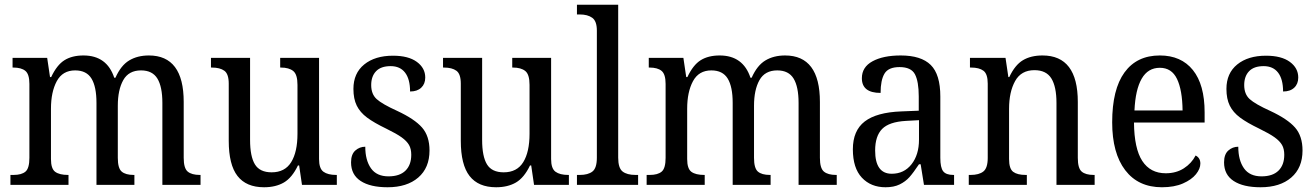

<svg xmlns="http://www.w3.org/2000/svg" viewBox="-20 -780 5552 810"><path d="M24 -42H37Q71 -42 87.5 -56Q104 -70 104 -114V-426Q104 -467 87 -481Q70 -495 36 -495H33V-536H179L191 -455H196Q220 -506 252 -526Q284 -546 332 -546Q431 -546 462 -452H467Q490 -504 525 -525Q560 -546 608 -546Q755 -546 755 -350V-114Q755 -70 772 -56Q789 -42 823 -42H826V0H665V-346Q665 -414 644 -448.5Q623 -483 575 -483Q523 -483 500 -442Q477 -401 477 -334V-114Q477 -70 493.5 -56Q510 -42 544 -42H547V0H387V-346Q387 -414 366 -448.5Q345 -483 297 -483Q244 -483 219.5 -437.5Q195 -392 195 -321V-109Q195 -68 213 -55Q231 -42 267 -42H269V0H24Z M945 -186V-427Q945 -468 926.5 -481.5Q908 -495 874 -495H870V-536H1035V-190Q1035 -120 1055.5 -86.5Q1076 -53 1126 -53Q1182 -53 1208.5 -96Q1235 -139 1235 -216V-422Q1235 -466 1217 -480.5Q1199 -495 1165 -495H1162V-536H1326V-109Q1326 -69 1344.5 -55.5Q1363 -42 1398 -42H1401V0H1254L1242 -82H1237Q1212 -30 1177.5 -10Q1143 10 1094 10Q1019 10 982 -37.5Q945 -85 945 -186Z M1461 -95Q1461 -129 1479 -145Q1497 -161 1521 -161Q1521 -104 1545 -70Q1569 -36 1619 -36Q1666 -36 1690.5 -60Q1715 -84 1715 -127Q1715 -152 1705.5 -168.5Q1696 -185 1674.5 -200.5Q1653 -216 1610 -237Q1558 -262 1528.5 -284Q1499 -306 1485 -334.5Q1471 -363 1471 -405Q1471 -471 1516.5 -508Q1562 -545 1638 -545Q1703 -545 1738.5 -519Q1774 -493 1774 -453Q1774 -426 1757 -410Q1740 -394 1710 -394Q1710 -446 1689 -473.5Q1668 -501 1628 -501Q1587 -501 1566.5 -479.5Q1546 -458 1546 -421Q1546 -383 1569 -362Q1592 -341 1656 -312Q1729 -278 1760.5 -242Q1792 -206 1792 -145Q1792 -72 1744.5 -31Q1697 10 1615 10Q1542 10 1501.5 -16.5Q1461 -43 1461 -95Z M1924 -186V-427Q1924 -468 1905.5 -481.5Q1887 -495 1853 -495H1849V-536H2014V-190Q2014 -120 2034.5 -86.5Q2055 -53 2105 -53Q2161 -53 2187.5 -96Q2214 -139 2214 -216V-422Q2214 -466 2196 -480.5Q2178 -495 2144 -495H2141V-536H2305V-109Q2305 -69 2323.5 -55.5Q2342 -42 2377 -42H2380V0H2233L2221 -82H2216Q2191 -30 2156.5 -10Q2122 10 2073 10Q1998 10 1961 -37.5Q1924 -85 1924 -186Z M2414 -42H2426Q2461 -42 2479.5 -56.5Q2498 -71 2498 -115V-651Q2498 -691 2478.5 -705Q2459 -719 2426 -719H2414V-760H2588V-115Q2588 -71 2606.5 -56.5Q2625 -42 2661 -42H2672V0H2414Z M2708 -42H2721Q2755 -42 2771.5 -56Q2788 -70 2788 -114V-426Q2788 -467 2771 -481Q2754 -495 2720 -495H2717V-536H2863L2875 -455H2880Q2904 -506 2936 -526Q2968 -546 3016 -546Q3115 -546 3146 -452H3151Q3174 -504 3209 -525Q3244 -546 3292 -546Q3439 -546 3439 -350V-114Q3439 -70 3456 -56Q3473 -42 3507 -42H3510V0H3349V-346Q3349 -414 3328 -448.5Q3307 -483 3259 -483Q3207 -483 3184 -442Q3161 -401 3161 -334V-114Q3161 -70 3177.5 -56Q3194 -42 3228 -42H3231V0H3071V-346Q3071 -414 3050 -448.5Q3029 -483 2981 -483Q2928 -483 2903.5 -437.5Q2879 -392 2879 -321V-109Q2879 -68 2897 -55Q2915 -42 2951 -42H2953V0H2708Z M3578 -150Q3578 -229 3628 -267.5Q3678 -306 3782 -310L3856 -313V-373Q3856 -436 3840 -466.5Q3824 -497 3775 -497Q3728 -497 3711.5 -469.5Q3695 -442 3695 -388Q3616 -388 3616 -450Q3616 -497 3661 -521.5Q3706 -546 3780 -546Q3866 -546 3906.5 -506Q3947 -466 3947 -373V-114Q3947 -73 3959 -57.5Q3971 -42 4002 -42H4005V0H3878L3864 -87H3857Q3833 -51 3816.5 -32.5Q3800 -14 3775.5 -2Q3751 10 3716 10Q3654 10 3616 -30.5Q3578 -71 3578 -150ZM3857 -191V-273L3802 -270Q3731 -266 3701.5 -236Q3672 -206 3672 -145Q3672 -47 3742 -47Q3794 -47 3825.5 -87Q3857 -127 3857 -191Z M4067 -42H4075Q4110 -42 4128.5 -56.5Q4147 -71 4147 -114V-427Q4147 -468 4129 -481.5Q4111 -495 4077 -495H4072V-536H4222L4234 -455H4238Q4262 -506 4295.5 -526Q4329 -546 4378 -546Q4527 -546 4527 -350V-114Q4527 -70 4543.5 -56Q4560 -42 4594 -42H4598V0H4437V-346Q4437 -414 4415.5 -449Q4394 -484 4344 -484Q4288 -484 4262.5 -438Q4237 -392 4237 -321V-109Q4237 -68 4254.5 -55Q4272 -42 4307 -42H4312V0H4067Z M4672 -264Q4672 -403 4724 -474.5Q4776 -546 4873 -546Q4963 -546 5012.5 -484.5Q5062 -423 5062 -306V-263H4764Q4765 -153 4799 -101Q4833 -49 4898 -49Q4942 -49 4974.5 -70Q5007 -91 5024 -124Q5044 -114 5044 -90Q5044 -68 5025.5 -45Q5007 -22 4970.5 -6Q4934 10 4882 10Q4782 10 4727 -62Q4672 -134 4672 -264ZM4969 -314Q4968 -400 4945.5 -447Q4923 -494 4873 -494Q4823 -494 4796.5 -448Q4770 -402 4766 -314Z M5144 -95Q5144 -129 5162 -145Q5180 -161 5204 -161Q5204 -104 5228 -70Q5252 -36 5302 -36Q5349 -36 5373.5 -60Q5398 -84 5398 -127Q5398 -152 5388.5 -168.5Q5379 -185 5357.5 -200.5Q5336 -216 5293 -237Q5241 -262 5211.5 -284Q5182 -306 5168 -334.5Q5154 -363 5154 -405Q5154 -471 5199.5 -508Q5245 -545 5321 -545Q5386 -545 5421.5 -519Q5457 -493 5457 -453Q5457 -426 5440 -410Q5423 -394 5393 -394Q5393 -446 5372 -473.5Q5351 -501 5311 -501Q5270 -501 5249.5 -479.5Q5229 -458 5229 -421Q5229 -383 5252 -362Q5275 -341 5339 -312Q5412 -278 5443.5 -242Q5475 -206 5475 -145Q5475 -72 5427.5 -31Q5380 10 5298 10Q5225 10 5184.5 -16.5Q5144 -43 5144 -95Z"/></svg>

Font: Noto Serif Narrow
Style: Regular
Weight: 400
Width: 4
Designer: Monotype Design Team
Foundry: Monotype Imaging Inc.
Version: Version 1.001